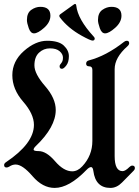

<svg xmlns="http://www.w3.org/2000/svg" viewBox="-39 -920 687 950"><path d="M0 0ZM445.8 -820.8Q445.8 -856 467.3 -871.1Q488.8 -886.2 512.2 -886.2Q562 -886.2 562 -842.3Q562 -810.1 531 -782.5Q500 -754.9 481 -754.9Q463.9 -754.9 454.8 -780.5Q445.8 -806.2 445.8 -820.8ZM259.3 -849.6 325.2 -897Q329.6 -900.4 332.5 -900.4Q337.4 -900.4 338.4 -892.1Q345.7 -824.7 424.8 -738.8Q429.7 -733.4 429.7 -730Q429.7 -719.2 418.9 -719.2Q408.7 -719.2 365.2 -743.2Q297.4 -780.8 257.3 -834Q254.4 -837.9 254.4 -842Q254.4 -846.2 259.3 -849.6ZM94.2 -820.8Q94.2 -856 115.7 -871.1Q137.2 -886.2 160.6 -886.2Q210.4 -886.2 210.4 -842.3Q210.4 -810.1 179.4 -782.5Q148.4 -754.9 129.4 -754.9Q112.3 -754.9 103.3 -780.5Q94.2 -806.2 94.2 -820.8ZM-18.6 -103.5Q-18.6 -111.3 -9.8 -117.2Q128.9 -210 128.9 -302.2Q128.9 -356 75.4 -417.2Q22 -478.5 22 -547.9Q22 -617.2 79.3 -667.7Q136.7 -718.3 194.1 -718.3Q251.5 -718.3 276.6 -694.6Q301.8 -670.9 301.8 -641.8Q301.8 -612.8 289.1 -596.2Q276.4 -579.6 267.6 -579.6Q255.9 -579.6 255.9 -592.3Q255.9 -598.6 264.2 -607.9Q272.5 -617.2 272.5 -634.8Q272.5 -652.3 256.1 -666.5Q239.7 -680.7 208.3 -680.7Q176.8 -680.7 154.1 -659.4Q131.3 -638.2 131.3 -596.4Q131.3 -554.7 184.1 -494.1Q236.8 -433.6 236.8 -376Q236.8 -291.5 137.7 -196.8Q127.4 -187 127.4 -179.7Q127.4 -172.4 151.9 -172.4Q190.4 -172.4 233.4 -122.3Q276.4 -72.3 318.4 -72.3Q345.2 -72.3 368.2 -97.2Q418 -150.4 418 -222.7V-574.2Q418 -591.8 402.6 -591.8Q387.2 -591.8 387.2 -604.7Q387.2 -617.7 400.4 -621.1Q485.8 -643.1 574.7 -712.9Q581.5 -718.3 588.4 -718.3Q600.1 -718.3 600.1 -706.5Q600.1 -698.7 591.8 -691.4Q528.3 -635.3 528.3 -578.1V-147.5Q528.3 -73.2 567.4 -73.2Q581.1 -73.2 601.6 -93.8Q608.4 -100.6 615.7 -100.6Q628.4 -100.6 628.4 -87.9Q628.4 -81.5 622.6 -75.7L564.9 -17.1Q538.6 9.8 507.3 9.8Q433.6 9.8 422.9 -74.2Q420.4 -93.3 411.4 -93.3Q402.3 -93.3 388.2 -78.6Q302.7 9.8 231.4 9.8Q171.9 9.8 122.1 -48.1Q72.3 -106 38.1 -106Q22.5 -106 6.8 -95.7Q0 -91.3 -6.8 -91.3Q-18.6 -91.3 -18.6 -103.5Z"/></svg>

Font: UnifrakturMaguntia
Style: Book
Weight: 400
Designer: j. 'mach' wust, Gerrit Ansmann, Georg Duffner, based on a font by Peter Wiegel, original typeface by Carl Albert Fahrenw
Version: Version 2017-03-19